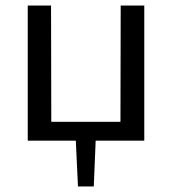

<svg xmlns="http://www.w3.org/2000/svg" viewBox="-20 -507 620 692"><path d="M164 -487 165 0H80V-487ZM427 -68 426 0H158L157 -68ZM500 -487V0H414L415 -487ZM325 -5 318 165H261L253 -5Z"/></svg>

Font: Exo 2
Style: Regular
Weight: 400
Designer: Natanael Gama
Foundry: Natanael Gama
Version: Version 2.010